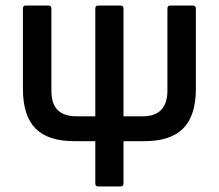

<svg xmlns="http://www.w3.org/2000/svg" viewBox="-20 -675 791 695"><path d="M249 -164Q153 -164 108 -210.5Q63 -257 63 -353V-644Q63 -655 73 -655H155Q166 -655 166 -644V-347Q166 -299 189 -276.5Q212 -254 256 -254H325V-644Q325 -655 336 -655H416Q427 -655 427 -644V-254H496Q586 -254 586 -347V-644Q586 -655 596 -655H678Q689 -655 689 -644V-353Q689 -257 643.5 -210.5Q598 -164 502 -164H427V-11Q427 0 416 0H336Q325 0 325 -11V-164Z"/></svg>

Font: Sofia Sans Extra Cond
Style: Bold
Weight: 700
Width: 1
Designer: Botio Nikoltchev, Ani Petrova
Foundry: lettersoup
Version: Version 4.100; ttfautohint (v1.8.3)